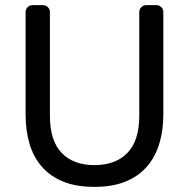

<svg xmlns="http://www.w3.org/2000/svg" viewBox="-20 -720 738 750"><path d="M591 -700Q602 -700 610 -692Q618 -684 618 -673V-273Q618 -211 602.5 -159.5Q587 -108 554.5 -70Q522 -32 471 -11Q420 10 349 10Q277 10 226 -11Q175 -32 142.5 -70Q110 -108 95 -159.5Q80 -211 80 -273V-673Q80 -684 88 -692Q96 -700 107 -700H148Q159 -700 167 -692Q175 -684 175 -673V-268Q175 -170 221 -122.5Q267 -75 349 -75Q431 -75 477.5 -122.5Q524 -170 524 -268V-673Q524 -684 532 -692Q540 -700 551 -700Z"/></svg>

Font: Rubik
Style: Regular
Weight: 400
Designer: Hubert & Fischer
Foundry: Hubert & Fischer
Version: Version 1.002; ttfautohint (v1.6)